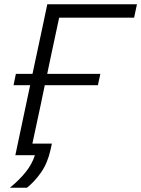

<svg xmlns="http://www.w3.org/2000/svg" viewBox="-20 -733 667 907"><path d="M26.5 154Q70 118.5 100.5 81Q131 43.5 145 0H52.5Q65 -59.5 76.8 -115Q88.5 -170.5 102.5 -236.5L122.5 -330.5H44L55 -384H133.5L152.5 -473Q167 -540.5 179 -597Q190.5 -653 203.5 -713H627L613.5 -649.5H259.5Q250 -605.5 240.5 -561Q231 -516.5 220 -465L203 -384H454L442.5 -330.5H191.5L172 -236.5Q161 -185 151.5 -141Q142 -96.5 133 -54.5H225Q222 -39.5 218.5 -24.5Q204.5 38 173.8 81.8Q143 125.5 107 154Z"/></svg>

Font: Heraclito Light
Style: Italic
Weight: 300
Italic angle: -12°
Designer: Kostas Bartsokas (font) & Cristiano Sobral (main changes)
Foundry: Kostas Bartsokas (font) & Cristiano Sobral (main changes)
Version: Version 1.00;July 8, 2020;FontCreator 13.0.0.2655 64-bit